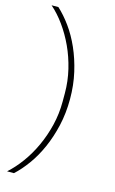

<svg xmlns="http://www.w3.org/2000/svg" viewBox="-135 -812 603 1003"><g transform="rotate(15 166.5 -311.0)"><path d="M233 -311Q233 -235 217.5 -167.5Q202 -100 176.5 -42.5Q151 15 118 60.5Q85 106 50 138H13Q51 104 84.5 58Q118 12 143.5 -43.5Q169 -99 184 -161Q199 -223 199 -288V-334Q199 -399 184 -461.5Q169 -524 143.5 -579Q118 -634 84.5 -680.5Q51 -727 13 -760H50Q85 -728 118 -682.5Q151 -637 176.5 -579.5Q202 -522 217.5 -454.5Q233 -387 233 -311Z"/></g></svg>

Font: IBM Plex Sans Devanagari ExtraLight
Style: Regular
Weight: 200
Designer: Mike Abbink, Paul van der Laan, Pieter van Rosmalen, Erin McLaughlin
Foundry: Bold Monday
Version: Version 1.1